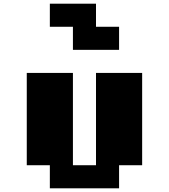

<svg xmlns="http://www.w3.org/2000/svg" viewBox="-20 -1020 915 1040"><path d="M250 0V-125H125V-625H375V-125H500V-625H750V-125H625V0ZM375 -750V-875H250V-1000H500V-875H625V-750Z"/></svg>

Font: Silkscreen
Style: Bold
Weight: 700
Designer: Jason Kottke
Foundry: Jason Kottke
Version: Version 1.001; ttfautohint (v1.8.4.7-5d5b)